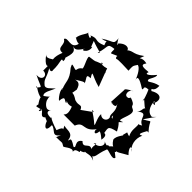

<svg xmlns="http://www.w3.org/2000/svg" viewBox="-192 -944 1167 1167"><g transform="rotate(-45 392.0 -360.5)"><path d="M382 -204C363 -193 355 -183 377 -216C335 -191 308 -235 336 -261C302 -264 258 -234 261 -245C308 -297 324 -343 313 -301L265 -368C300 -383 271 -391 285 -431C276 -422 336 -494 277 -485C309 -470 356 -472 332 -470C382 -481 384 -508 359 -548C377 -503 414 -468 394 -463C424 -471 445 -507 445 -460C497 -492 462 -466 442 -388L532 -422C539 -408 516 -421 558 -431C540 -491 571 -487 557 -468C531 -541 541 -488 531 -559C521 -570 450 -524 450 -540C431 -566 412 -550 417 -567C428 -604 430 -604 404 -591C343 -537 324 -557 274 -533C286 -558 278 -529 272 -514C300 -565 224 -519 212 -499C271 -494 231 -474 233 -458C262 -473 227 -463 242 -419C200 -403 185 -408 173 -421V-325C237 -300 178 -265 257 -212C238 -228 201 -197 260 -193C242 -193 275 -204 227 -150C296 -136 257 -199 258 -165C308 -171 313 -186 329 -118C370 -139 371 -148 377 -151C411 -114 387 -143 390 -153C408 -160 479 -112 493 -147C507 -181 513 -141 536 -208C477 -166 552 -198 523 -212C508 -251 570 -248 572 -220C562 -251 538 -274 543 -265L430 -271C430 -262 440 -240 428 -265C430 -260 418 -203 469 -251C402 -191 382 -236 351 -203ZM102 -356C96 -353 135 -363 75 -384C98 -461 120 -476 104 -452C107 -435 90 -526 139 -493C103 -516 153 -555 169 -555C202 -567 204 -530 166 -587C182 -607 224 -576 251 -566C233 -588 202 -609 217 -628C244 -661 249 -646 310 -681C290 -649 330 -656 312 -657C391 -654 410 -680 400 -652C422 -648 423 -661 428 -656C500 -633 492 -658 511 -673C489 -648 523 -628 555 -607C510 -639 540 -574 587 -588C580 -593 571 -589 619 -607C596 -550 598 -513 585 -540C657 -514 666 -545 673 -485C671 -479 630 -489 642 -473C667 -417 651 -456 638 -434C646 -424 640 -354 640 -330C680 -332 676 -334 705 -315C702 -296 668 -273 625 -258C657 -271 659 -254 619 -193C622 -178 643 -210 645 -163C618 -150 578 -138 568 -137C618 -163 539 -100 551 -93C546 -110 521 -97 502 -118C551 -54 477 -85 462 -33C469 -33 448 -51 456 -57C426 -52 399 -65 361 -45C367 -80 383 -65 340 -78C346 -64 309 -105 278 -99C231 -69 264 -58 232 -88C236 -116 213 -78 236 -134C228 -105 181 -116 179 -169C208 -131 151 -178 132 -140C183 -186 100 -187 140 -225C111 -270 81 -213 77 -240C119 -302 81 -279 82 -291C138 -296 118 -343 129 -369ZM42 -356C45 -375 43 -294 45 -324C43 -300 50 -312 35 -287C25 -282 76 -239 52 -221C89 -227 70 -168 91 -199C78 -213 103 -145 106 -176C100 -150 121 -134 101 -95C121 -120 125 -131 111 -135C119 -93 140 -112 207 -85C222 -85 180 -15 210 -12C257 -68 205 -19 266 -41C225 -39 242 -32 277 33C313 -4 340 3 305 33C325 0 377 -12 420 9C409 -14 410 -19 474 17C455 12 463 -3 460 22C527 -41 528 9 492 -60C580 -2 571 2 542 -31C543 -77 599 -89 621 -87C589 -37 610 -120 618 -78C650 -65 687 -83 651 -144C673 -168 646 -130 708 -132C699 -184 663 -202 687 -206C691 -211 733 -178 745 -189C699 -226 695 -249 720 -237C723 -245 704 -319 748 -284C763 -342 712 -344 771 -325C720 -393 757 -397 702 -443C720 -395 766 -441 713 -491C684 -475 728 -514 741 -512C682 -508 710 -511 662 -584C671 -521 697 -567 645 -543C617 -608 653 -591 627 -648C642 -643 589 -611 633 -672C631 -652 594 -696 554 -698C566 -705 542 -687 542 -659C480 -672 529 -734 499 -744C480 -708 429 -744 433 -689C453 -681 384 -717 351 -699C391 -691 326 -729 357 -754C301 -714 300 -687 335 -697H274C275 -654 220 -655 227 -708C187 -630 204 -626 171 -654C200 -675 147 -625 148 -587C158 -606 101 -571 110 -572C78 -580 94 -571 99 -532C58 -547 104 -546 99 -541C110 -523 43 -512 91 -480C81 -500 76 -469 72 -464C41 -455 12 -423 77 -425C74 -390 20 -379 73 -343Z"/></g></svg>

Font: Asimov Aggro
Style: Medium
Weight: 500
Designer: Google
Version: Version 2.000980; 2014